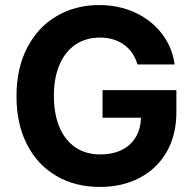

<svg xmlns="http://www.w3.org/2000/svg" viewBox="-20 -737 772 767"><path d="M378.9 -586.9Q324.2 -586.9 282.7 -559.6Q241.2 -532.2 218.3 -479.7Q195.3 -427.2 195.3 -354.5Q195.3 -280.8 218 -228Q240.7 -175.3 282.2 -147.7Q323.7 -120.1 379.9 -120.1Q429.7 -120.1 466.1 -137.9Q502.4 -155.8 522.2 -189Q542 -222.2 543 -266.6H389.6V-377H684.6V-289.1Q684.6 -197.8 645.8 -130.1Q606.9 -62.5 537.6 -26.4Q468.3 9.8 378.9 9.8Q280.3 9.8 204.8 -34.4Q129.4 -78.6 87.6 -160.4Q45.9 -242.2 45.9 -352.5Q45.9 -464.4 88.9 -546.9Q131.8 -629.4 207 -673.1Q282.2 -716.8 376 -716.8Q454.6 -716.8 519.8 -686.8Q585 -656.7 626.5 -602.8Q668 -548.8 677.7 -479.5H529.3Q514.6 -529.8 475.3 -558.3Q436 -586.9 378.9 -586.9Z"/></svg>

Font: Pretendard Std
Style: Bold
Weight: 700
Designer: Base glyphs from Inter by Rasmus Andersson; Hangeul glyphs from Noto Sans CJK(Source Han Sans) by Jang Soo-young and Kan
Foundry: Kil Hyung-jin
Version: Version 1.309